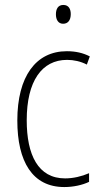

<svg xmlns="http://www.w3.org/2000/svg" viewBox="-20 -746 406 776"><path d="M236 -726C214 -726 206 -709 206 -688C206 -667 215 -650 235 -650C256 -650 266 -666 266 -689C266 -709 258 -726 236 -726ZM240 10C276 10 313 2 340 -11V-46C310 -33 276 -25 243 -25C134 -25 88 -120 88 -260C88 -418 149 -504 251 -504C278 -504 306 -498 331 -485L343 -518C316 -532 286 -539 250 -539C125 -539 50 -437 50 -259C50 -93 111 10 240 10Z"/></svg>

Font: Noto Sans Gujarati Condensed ExtraLight
Style: Regular
Weight: 200
Width: 3
Designer: Jelle Bosma - Monotype Design Team, Universal Thirst
Foundry: Monotype Imaging Inc.
Version: Version 2.106